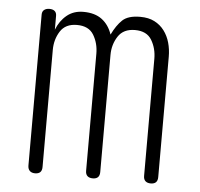

<svg xmlns="http://www.w3.org/2000/svg" viewBox="-45 -607 691 663"><g transform="rotate(5 300.0 -275.0)"><path d="M100 10Q88 10 81.5 3.5Q75 -3 75 -15V-538Q75 -549 82 -554.5Q89 -560 100 -560Q112 -560 118.5 -554.5Q125 -549 125 -538V-490Q137 -521 160.5 -540.5Q184 -560 218 -560Q258 -560 282.5 -541.5Q307 -523 318 -490Q334 -523 353.5 -541.5Q373 -560 415 -560Q444 -560 464.5 -549.5Q485 -539 498.5 -521Q512 -503 518.5 -480Q525 -457 525 -431V-14Q525 -2 519 4Q513 10 501 10Q489 10 482.5 4Q476 -2 476 -14V-420Q476 -456 459 -484.5Q442 -513 401 -513Q361 -513 342.5 -484.5Q324 -456 324 -420V-14Q324 -2 318 4Q312 10 300 10Q288 10 281.5 4Q275 -2 275 -14V-420Q275 -456 258 -484.5Q241 -513 200 -513Q160 -513 142 -484.5Q124 -456 124 -420V-14Q124 -2 118 4Q112 10 100 10Z"/></g></svg>

Font: Maple Mono Thin
Style: Regular
Weight: 250
Monospace: yes
Designer: subframe7536
Version: Version 7.000